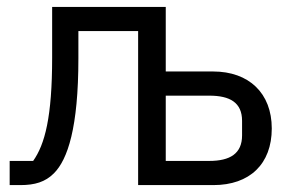

<svg xmlns="http://www.w3.org/2000/svg" viewBox="-20 -536 845 556"><path d="M8 -70V0H39C81 0 111 -9 136 -34C176 -74 207 -166 207 -367V-446H380V0H598C703 0 767 -61 767 -164C767 -266 701 -329 597 -329H460V-516H131V-369C131 -197 110 -118 76 -70ZM586 -70H460V-259H586C646 -259 681 -239 681 -186V-144C681 -91 646 -70 586 -70Z"/></svg>

Font: Braiins Sans
Style: Regular
Weight: 400
Designer: Mike Abbink, Paul van der Laan, Pieter van Rosmalen, Jiri Chlebus, Lubos Buracinsky
Foundry: Bold Monday, Sudetype
Version: Version 1.000;hotconv 1.0.109;makeotfexe 2.5.65596